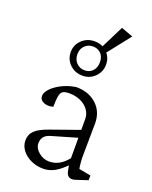

<svg xmlns="http://www.w3.org/2000/svg" viewBox="-145 -851 744 939"><g transform="rotate(20 227.0 -381.5)"><path d="M197.3 7.8Q162.1 7.8 132.8 -5.9Q103.5 -19.5 85.9 -42.5Q68.4 -65.4 68.4 -92.8Q68.4 -124 89.4 -144.5Q110.4 -165 161.1 -182.6L307.6 -234.4V-291Q307.6 -317.4 292 -338.4Q276.4 -359.4 250.5 -371.1Q224.6 -382.8 191.4 -382.8Q163.1 -382.8 153.3 -371.6Q143.6 -360.4 141.6 -325.2L140.6 -293.9Q112.3 -286.1 91.3 -295.4Q70.3 -304.7 70.3 -325.2Q70.3 -339.8 82.5 -355.5Q94.7 -371.1 115.2 -385.3Q135.7 -399.4 161.1 -409.2Q186.5 -418.9 213.9 -422.9Q278.3 -422.9 318.8 -386.2Q359.4 -349.6 360.4 -290L358.4 -112.3Q358.4 -98.6 360.4 -79.1Q362.3 -59.6 364.3 -51.8L425.8 -40V-15.6L384.8 -2Q373 2 363.3 4.9Q353.5 7.8 347.7 7.8Q321.3 7.8 315.4 -23.4L308.6 -58.6L320.3 -61.5Q287.1 -25.4 257.8 -8.8Q228.5 7.8 197.3 7.8ZM211.9 -35.2Q239.3 -35.2 262.7 -47.9Q286.1 -60.5 307.6 -86.9V-193.4L176.8 -155.3Q153.3 -148.4 143.1 -135.3Q132.8 -122.1 132.8 -101.6Q132.8 -76.2 157.2 -55.7Q181.6 -35.2 211.9 -35.2ZM221.7 -485.4Q182.6 -485.4 155.8 -511.2Q128.9 -537.1 128.9 -575.2Q128.9 -612.3 155.8 -638.2Q182.6 -664.1 221.7 -664.1Q260.7 -664.1 286.6 -638.7Q312.5 -613.3 312.5 -575.2Q312.5 -538.1 286.1 -511.7Q259.8 -485.4 221.7 -485.4ZM222.7 -513.7Q248 -513.7 264.2 -530.8Q280.3 -547.9 280.3 -576.2Q280.3 -604.5 264.2 -621.1Q248 -637.7 222.7 -637.7Q197.3 -637.7 180.2 -620.6Q163.1 -603.5 163.1 -576.2Q163.1 -548.8 180.2 -531.2Q197.3 -513.7 222.7 -513.7ZM283.2 -619.1 252.9 -628.9 324.2 -771.5 385.7 -749Z"/></g></svg>

Font: Crimson Pro ExtraLight
Style: Regular
Weight: 250
Designer: Jacques Le Bailly
Foundry: Baron von Fonthausen
Version: Version 1.003